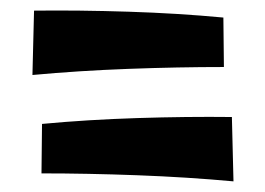

<svg xmlns="http://www.w3.org/2000/svg" viewBox="-20 -537 499 361"><path d="M41 -396 44 -517Q128 -518 221.5 -515Q315 -512 400 -504L401 -411Q315 -411 221 -407.5Q127 -404 41 -396ZM419 -196Q332 -204 238 -207.5Q144 -211 58 -211L59 -304Q144 -312 238 -315Q332 -318 416 -317Z"/></svg>

Font: Marhey
Style: Regular
Weight: 400
Designer: Nur Syamsi & Bustanul Arifin
Foundry: Namelatype
Version: Version 1.000; ttfautohint (v1.8.4.7-5d5b)